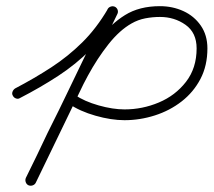

<svg xmlns="http://www.w3.org/2000/svg" viewBox="-20 -585 693 623"><path d="M22 -274Q18 -280 20.5 -287Q23 -294 29 -298Q92 -331 146.5 -366.5Q201 -402 247 -447.5Q293 -493 330 -556Q334 -562 341 -564Q348 -566 354 -562Q360 -559 362 -552Q364 -545 360 -538Q322 -472 274 -424Q226 -376 168.5 -338.5Q111 -301 45 -267Q39 -263 32 -265.5Q25 -268 22 -274ZM353 -563Q359 -560 361.5 -553Q364 -546 361 -540Q295 -403 228.5 -266Q162 -129 96 8Q93 14 86 16.5Q79 19 72 16Q66 13 63.5 6Q61 -1 64 -8Q131 -144 197 -281Q263 -418 329 -555Q332 -561 339 -563.5Q346 -566 353 -563ZM72 16Q66 13 63.5 6Q61 -1 64 -8Q82 -44 99.5 -80.5Q117 -117 134 -153Q160 -205 186 -257.5Q212 -310 241 -360Q271 -414 305 -460.5Q339 -507 385.5 -536Q432 -565 499 -565Q540 -565 575 -549Q610 -533 631.5 -502Q653 -471 653 -428Q653 -372 630.5 -329Q608 -286 569.5 -256Q531 -226 482.5 -210.5Q434 -195 384 -195Q341 -195 290 -209.5Q239 -224 204 -248Q198 -252 196.5 -259Q195 -266 199 -272Q203 -278 210 -279.5Q217 -281 223 -277Q254 -256 300 -243Q346 -230 384 -230Q442 -230 495.5 -252.5Q549 -275 583.5 -319.5Q618 -364 618 -428Q618 -479 582 -504.5Q546 -530 499 -530Q475 -530 451.5 -525.5Q428 -521 407 -509Q368 -487 332 -441.5Q296 -396 265.5 -340Q235 -284 209.5 -230Q184 -176 166 -138Q148 -101 130.5 -65Q113 -29 96 8Q93 14 86 16.5Q79 19 72 16Z"/></svg>

Font: FRB American Cursive Guidelines Arrows
Style: Italic
Weight: 400
Italic angle: -25°
Version: Version 2.0;Modular Font Editor K font №1